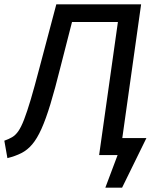

<svg xmlns="http://www.w3.org/2000/svg" viewBox="-32 -709 715 878"><path d="M225.5 -689.1H613.3L516.3 0H421.3L507.2 -608.4H297.3L244.5 -402.2Q219.6 -302.2 198.6 -233.1Q177.6 -164.1 157.5 -119.5Q137.5 -75 115.4 -49Q93.4 -22.9 65.7 -8.9Q38.1 5.1 1.9 14.1L-12.2 -65.6Q7.8 -72.6 23.3 -81.6Q38.8 -90.6 51.7 -109Q64.7 -127.5 78.2 -162.5Q91.7 -197.4 108.7 -254.3Q125.6 -311.3 148.6 -399.1ZM478.7 -77.7H637.6L526.3 149.2H449.7L505.8 0H467.7Z"/></svg>

Font: Fira Sans Variable
Style: Italic
Weight: 397
Italic angle: -8°
Designer: Carrois Corporate & Edenspiekermann AG
Foundry: Carrois Corporate GbR & Edenspiekermann AG
Version: Version 4.202